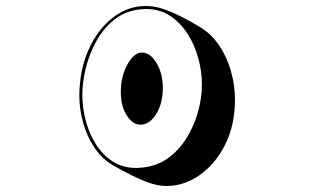

<svg xmlns="http://www.w3.org/2000/svg" viewBox="-20 -555 1040 639"><path d="M244 -239Q245 -323 275 -390Q305 -457 355 -496Q405 -535 465 -535Q495 -535 524 -525Q551 -516 583.5 -499.5Q616 -483 644 -466Q683 -443 709.5 -403.5Q736 -364 749 -317Q762 -270 762 -224Q762 -138 729 -73Q696 -8 644 28Q592 64 535 64Q511 64 484 56Q456 47 420.5 29.5Q385 12 354 -6Q318 -28 293.5 -65Q269 -102 256.5 -147Q244 -192 244 -236ZM450 3Q500 -1 537.5 -27.5Q575 -54 600.5 -95Q626 -136 639 -182.5Q652 -229 652 -274Q652 -317 640 -361Q628 -405 604.5 -442Q581 -479 546.5 -502Q512 -525 466 -525Q462 -525 458 -524.5Q454 -524 450 -524Q400 -520 363 -491.5Q326 -463 302 -420.5Q278 -378 266 -330Q254 -282 254 -239Q254 -198 265 -155Q276 -112 298.5 -76Q321 -40 354.5 -18Q388 4 434 4Q438 4 442 3.5Q446 3 450 3ZM447 -140Q422 -140 402 -170.5Q382 -201 382 -250Q382 -284 392 -313Q402 -342 417.5 -360.5Q433 -379 450 -380H453Q480 -380 501 -345Q522 -310 522 -262Q522 -213 501 -177.5Q480 -142 450 -140Z"/></svg>

Font: Rampart One
Style: Regular
Weight: 400
Designer: Fontworks Inc.
Foundry: Fontworks Inc.
Version: Version 1.100